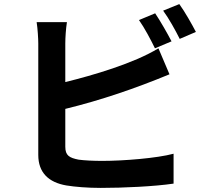

<svg xmlns="http://www.w3.org/2000/svg" viewBox="-20 -875 1040 938"><path d="M167 -663V-118C167 -32 217 16 304 31C347 38 407 43 472 43C582 43 734 36 828 22V-124C746 -102 584 -89 480 -89C435 -89 394 -91 364 -95C319 -104 299 -115 299 -158V-343C475 -386 641 -443 808 -512L754 -639C633 -565 433 -507 299 -474V-663C299 -691 302 -736 307 -767H159C164 -736 167 -685 167 -663ZM659 -777C686 -739 717 -680 737 -639L818 -673C799 -710 763 -773 738 -810ZM858 -685 937 -719C919 -754 883 -818 856 -855L777 -823C805 -785 837 -727 858 -685Z"/></svg>

Font: Noto Sans KR Bold
Style: Regular
Weight: 700
Designer: Ryoko NISHIZUKA  (kana & ideographs); Paul D. Hunt (Latin, Greek & Cyrillic); Wenlong ZHANG  (bopomofo); Sandoll Communi
Foundry: Adobe Systems Incorporated
Version: Version 1.004;PS 1.004;hotconv 1.0.82;makeotf.lib2.5.63406